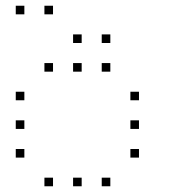

<svg xmlns="http://www.w3.org/2000/svg" viewBox="-20 -685 640 670"><path d="M36 -665Q35 -665 35 -665Q35 -665 35 -664V-636Q35 -635 35 -635Q35 -635 36 -635H64Q65 -635 65 -635Q65 -635 65 -636V-664Q65 -665 65 -665Q65 -665 64 -665ZM136 -665Q135 -665 135 -665Q135 -665 135 -664V-636Q135 -635 135 -635Q135 -635 136 -635H164Q165 -635 165 -635Q165 -635 165 -636V-664Q165 -665 165 -665Q165 -665 164 -665ZM236 -565Q235 -565 235 -565Q235 -565 235 -564V-536Q235 -535 235 -535Q235 -535 236 -535H264Q265 -535 265 -535Q265 -535 265 -536V-564Q265 -565 265 -565Q265 -565 264 -565ZM336 -565Q335 -565 335 -565Q335 -565 335 -564V-536Q335 -535 335 -535Q335 -535 336 -535H364Q365 -535 365 -535Q365 -535 365 -536V-564Q365 -565 365 -565Q365 -565 364 -565ZM136 -465Q135 -465 135 -465Q135 -465 135 -464V-436Q135 -435 135 -435Q135 -435 136 -435H164Q165 -435 165 -435Q165 -435 165 -436V-464Q165 -465 165 -465Q165 -465 164 -465ZM236 -465Q235 -465 235 -465Q235 -465 235 -464V-436Q235 -435 235 -435Q235 -435 236 -435H264Q265 -435 265 -435Q265 -435 265 -436V-464Q265 -465 265 -465Q265 -465 264 -465ZM336 -465Q335 -465 335 -465Q335 -465 335 -464V-436Q335 -435 335 -435Q335 -435 336 -435H364Q365 -435 365 -435Q365 -435 365 -436V-464Q365 -465 365 -465Q365 -465 364 -465ZM36 -365Q35 -365 35 -365Q35 -365 35 -364V-336Q35 -335 35 -335Q35 -335 36 -335H64Q65 -335 65 -335Q65 -335 65 -336V-364Q65 -365 65 -365Q65 -365 64 -365ZM436 -365Q435 -365 435 -365Q435 -365 435 -364V-336Q435 -335 435 -335Q435 -335 436 -335H464Q465 -335 465 -335Q465 -335 465 -336V-364Q465 -365 465 -365Q465 -365 464 -365ZM36 -265Q35 -265 35 -265Q35 -265 35 -264V-236Q35 -235 35 -235Q35 -235 36 -235H64Q65 -235 65 -235Q65 -235 65 -236V-264Q65 -265 65 -265Q65 -265 64 -265ZM436 -265Q435 -265 435 -265Q435 -265 435 -264V-236Q435 -235 435 -235Q435 -235 436 -235H464Q465 -235 465 -235Q465 -235 465 -236V-264Q465 -265 465 -265Q465 -265 464 -265ZM36 -165Q35 -165 35 -165Q35 -165 35 -164V-136Q35 -135 35 -135Q35 -135 36 -135H64Q65 -135 65 -135Q65 -135 65 -136V-164Q65 -165 65 -165Q65 -165 64 -165ZM436 -165Q435 -165 435 -165Q435 -165 435 -164V-136Q435 -135 435 -135Q435 -135 436 -135H464Q465 -135 465 -135Q465 -135 465 -136V-164Q465 -165 465 -165Q465 -165 464 -165ZM136 -65Q135 -65 135 -65Q135 -65 135 -64V-36Q135 -35 135 -35Q135 -35 136 -35H164Q165 -35 165 -35Q165 -35 165 -36V-64Q165 -65 165 -65Q165 -65 164 -65ZM236 -65Q235 -65 235 -65Q235 -65 235 -64V-36Q235 -35 235 -35Q235 -35 236 -35H264Q265 -35 265 -35Q265 -35 265 -36V-64Q265 -65 265 -65Q265 -65 264 -65ZM336 -65Q335 -65 335 -65Q335 -65 335 -64V-36Q335 -35 335 -35Q335 -35 336 -35H364Q365 -35 365 -35Q365 -35 365 -36V-64Q365 -65 365 -65Q365 -65 364 -65Z"/></svg>

Font: Doto Black Thin
Style: Regular
Weight: 250
Monospace: yes
Version: Version 1.000